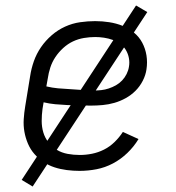

<svg xmlns="http://www.w3.org/2000/svg" viewBox="-20 -615 640 700"><path d="M270 8Q247 8 223.5 5Q200 2 178.5 -5Q157 -12 138.5 -24.5Q120 -37 105.5 -53.5Q91 -70 82 -91Q73 -112 69 -134.5Q65 -157 66.5 -180.5Q68 -204 72 -228L90 -338Q94 -365 103.5 -392Q113 -419 129.5 -443Q146 -467 168.5 -486.5Q191 -506 217.5 -518Q244 -530 272 -534Q300 -538 327 -538Q353 -538 378.5 -534Q404 -530 426.5 -521Q449 -512 468 -496.5Q487 -481 498.5 -459.5Q510 -438 514 -413Q518 -388 514 -362Q511 -341 500.5 -320.5Q490 -300 474 -284Q458 -268 438 -257Q418 -246 397 -240Q376 -234 354.5 -232Q333 -230 312 -230Q290 -230 268.5 -230.5Q247 -231 225 -232Q203 -233 181.5 -235Q160 -237 139 -242L135 -218Q132 -196 132 -174Q132 -152 138 -132Q144 -112 157 -95.5Q170 -79 187.5 -68.5Q205 -58 226.5 -54Q248 -50 271 -50Q293 -50 315.5 -54.5Q338 -59 359 -69.5Q380 -80 397.5 -97Q415 -114 428 -134L485 -108Q468 -80 444 -57Q420 -34 391.5 -19Q363 -4 332 2Q301 8 270 8ZM323 -285Q336 -285 349.5 -286.5Q363 -288 376.5 -292.5Q390 -297 402.5 -304Q415 -311 425 -321.5Q435 -332 441.5 -345Q448 -358 450 -371Q453 -387 450 -403Q447 -419 439 -432.5Q431 -446 418.5 -455Q406 -464 391 -469.5Q376 -475 359.5 -477.5Q343 -480 327 -480Q307 -480 286 -476.5Q265 -473 246 -464Q227 -455 210.5 -440Q194 -425 182 -407Q170 -389 163.5 -369Q157 -349 154 -328L149 -300Q170 -295 191.5 -293Q213 -291 235 -290Q257 -289 279 -287Q301 -285 323 -285ZM99 65 59 41 476 -595 517 -571Z"/></svg>

Font: Iosevka Curly Slab LtEx
Style: Italic
Weight: 300
Width: 7
Italic angle: -9°
Monospace: yes
Designer: Belleve Invis
Foundry: Belleve Invis
Version: Version 11.1.0; ttfautohint (v1.8.3)